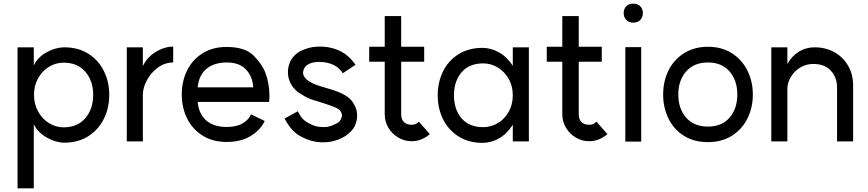

<svg xmlns="http://www.w3.org/2000/svg" viewBox="-20 -771 4750 1051"><path d="M490 -252Q490 -329 447 -378.5Q404 -428 328 -428Q285 -428 247.5 -405Q210 -382 188 -341.5Q166 -301 166 -252Q166 -203 188 -162Q210 -121 247.5 -97.5Q285 -74 328 -74Q404 -74 447 -124Q490 -174 490 -252ZM76 -512H165V-413Q189 -461 238 -486.5Q287 -512 332 -512Q408 -512 463.5 -477Q519 -442 548.5 -382.5Q578 -323 578 -252Q578 -180 548.5 -120.5Q519 -61 463.5 -25.5Q408 10 332 10Q287 10 238 -17Q189 -44 165 -90V260H76Z M928 -516V-429Q883 -429 845 -401.5Q807 -374 784.5 -332.5Q762 -291 762 -252V3H674V-512H762V-409Q784 -457 832 -486.5Q880 -516 928 -516Z M1222 -429Q1153 -429 1111 -395Q1069 -361 1062 -293H1366Q1363 -351 1327 -390Q1291 -429 1222 -429ZM1220 -514Q1323 -514 1370 -465Q1417 -416 1432 -374Q1455 -315 1455 -245Q1455 -226 1453 -213H1062Q1068 -148 1108.5 -112Q1149 -76 1221 -76Q1275 -76 1308.5 -96Q1342 -116 1354 -145L1429 -109Q1407 -61 1354 -27.5Q1301 6 1220 6Q1144 6 1088.5 -29Q1033 -64 1004 -123Q975 -182 975 -254Q975 -326 1004 -385Q1033 -444 1088.5 -479Q1144 -514 1220 -514Z M1821 -407Q1781 -432 1727 -432Q1666 -432 1645 -397Q1639 -384 1639 -373Q1639 -357 1651 -345Q1657 -334 1676 -324Q1696 -311 1721 -303L1757 -292Q1822 -274 1854.5 -257.5Q1887 -241 1903 -222Q1916 -207 1925.5 -185Q1935 -163 1935 -138Q1935 -108 1921 -79Q1899 -39 1848 -14Q1831 -6 1810 0Q1789 6 1771 7Q1762 8 1746 8Q1680 8 1615 -31Q1586 -50 1566 -77Q1546 -104 1538 -122L1610 -162Q1620 -143 1630 -129Q1640 -115 1659 -103Q1689 -85 1712 -79.5Q1735 -74 1766 -76Q1788 -78 1811 -90Q1826 -96 1833.5 -102Q1841 -108 1846 -118Q1852 -130 1852 -139Q1852 -152 1840 -168Q1830 -177 1809.5 -185.5Q1789 -194 1733 -212L1697 -223Q1665 -232 1633 -253Q1605 -268 1590 -287Q1575 -303 1565.5 -326.5Q1556 -350 1556 -377Q1556 -406 1569 -435Q1590 -475 1629.5 -493.5Q1669 -512 1707 -515Q1714 -516 1731 -516Q1807 -516 1866 -478Q1905 -449 1926 -416L1856 -370Q1843 -392 1821 -407Z M2233 2Q2194 2 2160 -18Q2126 -38 2106 -72Q2086 -106 2086 -146V-433H2001V-515H2086V-683H2176V-515H2302V-433H2176V-146Q2176 -118 2191 -103Q2206 -88 2233 -88Q2246 -88 2254 -91.5Q2262 -95 2273 -105L2333 -37Q2288 2 2233 2Z M2787 -249Q2787 -300 2764.5 -339.5Q2742 -379 2705 -401.5Q2668 -424 2625 -424Q2548 -424 2506.5 -375Q2465 -326 2465 -249Q2465 -172 2506.5 -123.5Q2548 -75 2625 -75Q2668 -75 2705 -97Q2742 -119 2764.5 -159Q2787 -199 2787 -249ZM2621 -509Q2667 -509 2711 -484.5Q2755 -460 2787 -411V-512H2875V3H2787V-88Q2754 -37 2711 -13Q2668 11 2621 11Q2545 11 2489.5 -24.5Q2434 -60 2405 -119Q2376 -178 2376 -249Q2376 -321 2405 -380Q2434 -439 2489.5 -474Q2545 -509 2621 -509Z M3205 2Q3166 2 3132 -18Q3098 -38 3078 -72Q3058 -106 3058 -146V-433H2973V-515H3058V-683H3148V-515H3274V-433H3148V-146Q3148 -118 3163 -103Q3178 -88 3205 -88Q3218 -88 3226 -91.5Q3234 -95 3245 -105L3305 -37Q3260 2 3205 2Z M3490 -513V4H3403V-513ZM3447 -751Q3471 -751 3485 -736.5Q3499 -722 3499 -700Q3499 -677 3485 -662Q3471 -647 3447 -647Q3422 -647 3408 -662Q3394 -677 3394 -700Q3394 -722 3408 -736.5Q3422 -751 3447 -751Z M4016 -254Q4016 -331 3973.5 -380Q3931 -429 3855 -429Q3779 -429 3736 -380Q3693 -331 3693 -254Q3693 -176 3736 -127Q3779 -78 3855 -78Q3931 -78 3973.5 -127Q4016 -176 4016 -254ZM3855 -515Q3931 -515 3986.5 -479.5Q4042 -444 4071.5 -384.5Q4101 -325 4101 -254Q4101 -182 4071.5 -122.5Q4042 -63 3986.5 -28Q3931 7 3855 7Q3779 7 3723.5 -28Q3668 -63 3639 -122.5Q3610 -182 3610 -254Q3610 -325 3639 -384.5Q3668 -444 3724 -479.5Q3780 -515 3855 -515Z M4433 -421Q4393 -421 4360.5 -401.5Q4328 -382 4309 -350Q4290 -318 4290 -284V3H4202V-512H4290V-421Q4315 -465 4353.5 -488.5Q4392 -512 4439 -512Q4499 -512 4547 -485.5Q4595 -459 4622.5 -411.5Q4650 -364 4650 -302V3H4562V-292Q4562 -347 4528 -384Q4494 -421 4433 -421Z"/></svg>

Font: SUIT Medium
Style: Regular
Weight: 500
Designer: Sunn Youn; Korean Glyphs from Source Han Sans (Sandoll Communications; Soo-young Jang, Joo-yeon Kang)
Foundry: Sunn
Version: Version 1.120